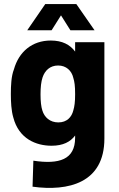

<svg xmlns="http://www.w3.org/2000/svg" viewBox="-20 -720 582 938"><path d="M232 -8C288 -8 324 -27 347 -58V-47C347 60 269 84 143 65L139 192C314 216 490 174 490 -43V-514H347V-468C322 -502 284 -522 228 -522C137 -522 72 -467 48 -381C35 -348 33 -302 33 -260C33 -224 35 -179 45 -146C72 -42 156 -8 232 -8ZM113 -572H232L278 -645L324 -572H442L353 -700H201ZM178 -259C178 -294 181 -321 188 -342C199 -375 224 -400 264 -400C303 -400 330 -375 338 -340C344 -321 347 -301 347 -260C347 -221 344 -200 338 -180C330 -148 307 -122 265 -122C224 -122 197 -147 187 -180C181 -198 178 -225 178 -259Z"/></svg>

Font: Vanilla Cream Black
Style: Regular
Weight: 900
Designer: Jeremy Tribby, Jinavaṁso
Foundry: Tribby Type
Version: Version 1.422;Glyphs 3.1.2 (3151)